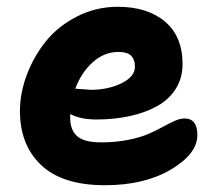

<svg xmlns="http://www.w3.org/2000/svg" viewBox="-20 -503 640 569"><path d="M291 45.9Q165 45.9 102.1 -13.7Q39.1 -73.2 39.1 -173.8Q39.1 -228 60.1 -283Q81.1 -337.9 117.4 -382.3Q153.8 -426.8 209.5 -454.8Q265.1 -482.9 329.1 -482.9Q417 -482.9 469 -439Q521 -395 521 -313Q521 -272 501 -240Q481 -208 445.6 -188.5Q410.2 -168.9 364.5 -158.9Q318.8 -148.9 265.1 -148.9Q219.2 -148.9 188 -165V-153.8Q188 -117.2 209 -99.1Q230 -81.1 279.8 -81.1Q322.8 -81.1 359.4 -88.4Q396 -95.7 419.4 -106Q442.9 -116.2 461.9 -126.7Q481 -137.2 497.1 -144.5Q513.2 -151.9 526.9 -151.9Q564.9 -151.9 564.9 -103Q564.9 -46.9 486.3 -0.5Q407.7 45.9 291 45.9ZM331.1 -349.1Q289.1 -349.1 255.1 -318.8Q221.2 -288.6 203.1 -240.2Q245.6 -236.8 249 -236.8Q300.3 -236.8 340.1 -256.3Q379.9 -275.9 379.9 -305.2Q379.9 -327.1 368.4 -338.1Q356.9 -349.1 331.1 -349.1Z"/></svg>

Font: Shantell Sans Bouncy
Style: Bold
Weight: 700
Designer: Stephen Nixon, Anya Danilova, Shantell Martin
Foundry: Arrow Type
Version: Version 1.006;[9816181b4]